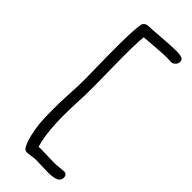

<svg xmlns="http://www.w3.org/2000/svg" viewBox="-338 -852 1169 1169"><g transform="rotate(45 246.0 -267.5)"><path d="M192.9 272.9Q172.9 272.9 163.1 253.9Q147.5 224.6 137.5 181.4Q127.4 138.2 123.3 101.1Q119.1 64 118.7 5.9Q118.2 -52.2 118.9 -80.6Q119.6 -108.9 122.6 -167.5Q125.5 -226.1 126 -232.9Q127.9 -274.4 125.5 -383.5Q123 -492.7 123.5 -598.9Q124 -705.1 132.8 -765.1Q134.8 -778.8 146.2 -786.9Q157.7 -794.9 172.9 -794.9Q193.8 -794.9 276.4 -801.5Q358.9 -808.1 397 -808.1Q430.2 -808.1 446 -801.8Q461.9 -795.4 461.9 -776.9Q461.9 -761.2 449.7 -749Q437.5 -736.8 421.9 -736.8Q414.6 -736.8 404.1 -737.8Q393.6 -738.8 387.2 -738.8Q356 -738.8 285.6 -732.9Q215.3 -727.1 199.2 -726.1Q190.9 -660.6 194.3 -463.6Q197.8 -266.6 195.8 -229Q188 -70.3 190.9 6.8Q195.3 125 217.8 198.2Q225.6 196.3 280.8 198.2Q335.9 200.2 350.1 200.2Q368.2 200.2 398.4 197Q428.7 193.8 434.1 193.8Q446.3 193.8 453.1 201.7Q460 209.5 460 222.2Q460 247.1 437 257.6Q414.1 268.1 367.2 268.1Q349.6 268.1 314.9 266.6Q280.3 265.1 264.2 265.1Q248.5 265.1 225.1 269Q201.7 272.9 192.9 272.9Z"/></g></svg>

Font: Shantell Sans Irregular Bouncy
Style: Regular
Weight: 300
Designer: Stephen Nixon, Anya Danilova, Shantell Martin
Foundry: Arrow Type
Version: Version 1.006;[9816181b4]